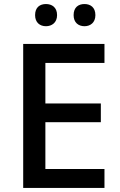

<svg xmlns="http://www.w3.org/2000/svg" viewBox="-20 -932 597 952"><path d="M154 -857C154 -820 178 -802 208 -802C237 -802 263 -820 263 -857C263 -896 237 -912 208 -912C178 -912 154 -896 154 -857ZM345 -857C345 -820 369 -802 399 -802C428 -802 453 -820 453 -857C453 -896 428 -912 399 -912C369 -912 345 -896 345 -857ZM498 0V-94H205V-326H480V-419H205V-620H498V-714H95V0Z"/></svg>

Font: Noto Sans Balinese Medium
Style: Regular
Weight: 500
Designer: Aditya Bayu, David Williams
Foundry: David Williams
Version: Version 2.005